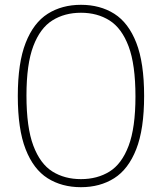

<svg xmlns="http://www.w3.org/2000/svg" viewBox="-20 -769 673 798"><path d="M316.5 9Q237 9 178 -28.2Q119 -65.5 86.5 -148.8Q54 -232 54 -370Q54 -508 86.8 -591.2Q119.5 -674.5 178.5 -711.8Q237.5 -749 316.5 -749Q396 -749 455 -711.8Q514 -674.5 546.5 -591.2Q579 -508 579 -370Q579 -232 546.2 -148.8Q513.5 -65.5 454.5 -28.2Q395.5 9 316.5 9ZM316.5 -24.5Q384.5 -24.5 435.2 -56Q486 -87.5 514.5 -162.8Q543 -238 543 -368Q543 -500.5 514.5 -576.2Q486 -652 435.2 -684Q384.5 -716 316.5 -716Q248.5 -716 197.8 -684.2Q147 -652.5 118.5 -577.5Q90 -502.5 90 -372Q90 -239.5 118.5 -163.8Q147 -88 197.8 -56.2Q248.5 -24.5 316.5 -24.5Z"/></svg>

Font: Encode Sans Semi Condensed Thin
Style: Regular
Weight: 100
Width: 4
Designer: Multiple Designers
Foundry: Impallari Type
Version: Version 3.000; ttfautohint (v1.8.3) -l 8 -r 50 -G 200 -x 14 